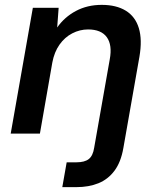

<svg xmlns="http://www.w3.org/2000/svg" viewBox="-20 -549 651 789"><path d="M24 0 115 -517H221L215 -436Q245 -479 292 -504Q339 -529 398 -529Q458 -529 497 -505Q536 -481 550.5 -433.5Q565 -386 553 -316L487 59Q477 117 450.5 152.5Q424 188 384.5 204Q345 220 294 220H236L254 118H294Q328 118 345 104.5Q362 91 367 58L431 -305Q442 -364 419 -396Q396 -428 342 -428Q308 -428 277 -412Q246 -396 224.5 -365.5Q203 -335 195 -292L144 0Z"/></svg>

Font: DM Sans 11pt SemiBold
Style: Italic
Weight: 600
Italic angle: -10°
Version: Version 4.004;gftools[0.9.30]